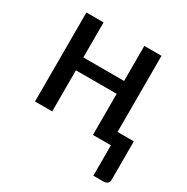

<svg xmlns="http://www.w3.org/2000/svg" viewBox="-157 -642 922 949"><g transform="rotate(30 304.0 -167.0)"><path d="M561.5 173.5H501V0H398.5V-234.5H166V0H68V-508H166V-308H398.5V-508H496.5V-73.5H589.5V144Q589.5 171.5 561.5 173.5Z"/></g></svg>

Font: Verano Sans Medium
Style: Regular
Weight: 500
Designer: Lukasz Dziedzic with Adam Twardoch and Botio Nikoltchev
Foundry: tyPoland Lukasz Dziedzic
Version: Version 3.001;December 28, 2019;FontCreator 12.0.0.2547 64-b